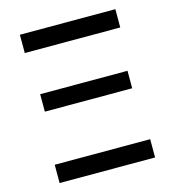

<svg xmlns="http://www.w3.org/2000/svg" viewBox="-109 -822 831 913"><g transform="rotate(-15 307.0 -365.0)"><path d="M72 0V-90H542V0ZM92 -346V-432H522V-346ZM72 -640V-730H542V-640Z"/></g></svg>

Font: Mplus 1p Medium
Style: Regular
Weight: 500
Version: Version 1.061